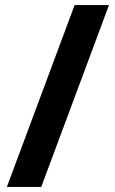

<svg xmlns="http://www.w3.org/2000/svg" viewBox="-20 -734 453 754"><path d="M408 -714 142 0H7L273 -714Z"/></svg>

Font: BC Sans
Style: Bold
Weight: 700
Designer: Monotype Design Team
Province of B.C.
Foundry: Monotype Imaging Inc.
Version: Version 2.000;GOOG;noto-source:20170915:90ef993387c0